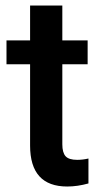

<svg xmlns="http://www.w3.org/2000/svg" viewBox="-20 -677 373 707"><path d="M209.5 -656.7V-528.3H302.7V-440.4H209.5V-145.5Q209.5 -115.2 221.4 -101.8Q233.4 -88.4 264.2 -88.4Q284.7 -88.4 305.7 -93.3V-1.5Q265.1 9.8 227.5 9.8Q90.8 9.8 90.8 -141.1V-440.4H3.9V-528.3H90.8V-656.7Z"/></svg>

Font: TypoPRO Roboto
Style: Regular
Weight: 500
Designer: Google
Version: Version 2.136; 2016